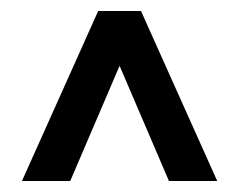

<svg xmlns="http://www.w3.org/2000/svg" viewBox="-20 -720 436 350"><path d="M20 -390H108L198 -600L288 -390H376L237 -700H159Z"/></svg>

Font: Bebas Neue
Style: Bold
Weight: 700
Designer: Ryoichi Tsunekawa
Foundry: Ryoichi Tsunekawa
Version: Version 1.300